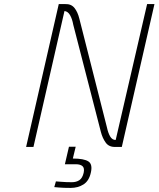

<svg xmlns="http://www.w3.org/2000/svg" viewBox="-20 -720 777 941"><path d="M268 -700H300Q329 -701 345 -681Q361 -661 369 -628L504 -96Q510 -68 520 -51Q530 -34 547 -34L701 -700H737L577 0H548Q515 2 498.5 -20.5Q482 -43 474 -75L339 -599Q334 -627 323.5 -645.5Q313 -664 296 -666L144 0H108ZM425 127Q416 167 389 184Q362 201 326 201Q309 201 294.5 200.5Q280 200 269 199Q256 198 246 197L254 169Q267 170 280 171Q291 172 305 172.5Q319 173 332 173Q354 173 369 163Q384 153 390 127Q395 104 384.5 94.5Q374 85 352 85H298L318 -1H351L337 57Q391 57 413 71Q435 85 425 127Z"/></svg>

Font: Panefresco 1wt
Style: Italic
Weight: 250
Version: Version 1.000